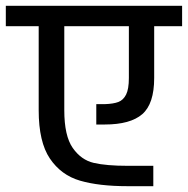

<svg xmlns="http://www.w3.org/2000/svg" viewBox="-30 -667 646 660"><path d="M596 -577H500V-399Q500 -310 459 -274.5Q418 -239 330 -239H301V-309H330Q360 -310 377 -316.5Q394 -323 403.5 -342Q413 -361 413 -399V-577H191V-288Q191 -200 220 -158.5Q249 -117 292.5 -107Q336 -97 409 -97H497V-27H409Q310 -27 245 -46Q180 -65 141.5 -122Q103 -179 103 -288V-577H-10V-647H596Z"/></svg>

Font: Biryani
Style: Regular
Weight: 400
Designer: Dan Reynolds and Mathieu Reguer
Foundry: Dan Reynolds and Mathieu Reguer
Version: Version 1.004; ttfautohint (v1.1) -l 5 -r 5 -G 72 -x 0 -D la